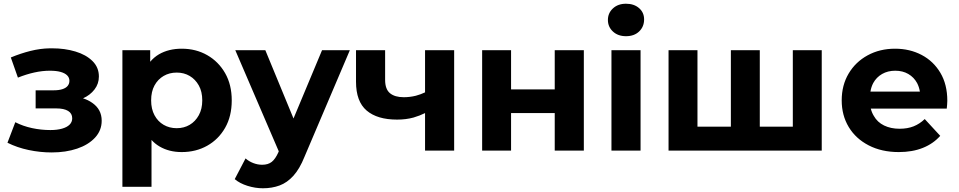

<svg xmlns="http://www.w3.org/2000/svg" viewBox="-20 -807 5142 1029"><path d="M257 10Q195 10 133.5 -3Q72 -16 20 -42L62 -152Q103 -131 151.5 -120.5Q200 -110 250 -110Q286 -110 312.5 -117.5Q339 -125 353 -139Q367 -153 367 -173Q367 -199 345 -212.5Q323 -226 281 -226H171V-323H268Q295 -323 314 -329Q333 -335 342.5 -346.5Q352 -358 352 -374Q352 -391 340 -403Q328 -415 305 -421.5Q282 -428 247 -428Q207 -428 164 -418.5Q121 -409 76 -391L38 -499Q91 -521 143 -534Q195 -547 246 -548Q254 -548 261 -548Q327 -548 384 -531Q441 -514 475.5 -480Q510 -446 510 -397Q510 -358 486.5 -327.5Q463 -297 425 -280Q453 -271 474 -256Q525 -221 525 -160Q525 -108 489.5 -69.5Q454 -31 393.5 -10.5Q333 10 257 10Z M954 8Q886 8 835 -22Q811 -36 792 -57V194H636V-538H785V-476Q805 -500 832 -516Q884 -546 954 -546Q1030 -546 1090.5 -511.5Q1151 -477 1186.5 -415Q1222 -353 1222 -269Q1222 -184 1186.5 -122Q1151 -60 1090.5 -26Q1030 8 954 8ZM927 -120Q966 -120 996.5 -138Q1027 -156 1045.5 -189.5Q1064 -223 1064 -269Q1064 -316 1045.5 -349Q1027 -382 996.5 -400Q966 -418 927 -418Q888 -418 857 -400Q826 -382 808 -349Q790 -316 790 -269Q790 -223 808 -189.5Q826 -156 857 -138Q888 -120 927 -120Z M1389 202Q1348 202 1306.5 189Q1265 176 1238 153L1296 42Q1314 58 1337.5 67Q1361 76 1385 76Q1417 76 1436.5 60.5Q1456 45 1472 9L1474 4L1241 -538H1402L1553 -172L1706 -538H1855L1612 33Q1586 98 1552.5 135Q1519 172 1478.5 187Q1438 202 1389 202Z M2258 0V-201Q2230 -187 2196 -177Q2156 -166 2108 -166Q2002 -166 1945 -214.5Q1888 -263 1888 -369V-538H2044V-379Q2044 -329 2070 -307.5Q2096 -286 2144 -286Q2177 -286 2209 -294Q2235 -301 2258 -312V-538H2414V0Z M2564 0V-538H2719V-328H2953V-538H3109V0H2953V-201H2719V0Z M3257 0V-538H3413V0ZM3335 -613Q3292 -613 3265 -638Q3238 -663 3238 -700Q3238 -737 3265 -762Q3292 -787 3335 -787Q3378 -787 3405 -763.5Q3432 -740 3432 -703Q3432 -664 3405.5 -638.5Q3379 -613 3335 -613Z M3897 -128V-538H4052V-128H4229V-538H4384V0H3563V-538H3718V-128Z M4797 8Q4705 8 4635.5 -28Q4566 -64 4528.5 -126.5Q4491 -189 4491 -269Q4491 -350 4528 -412.5Q4565 -475 4630 -510.5Q4695 -546 4777 -546Q4856 -546 4919.5 -512.5Q4983 -479 5020 -416.5Q5057 -354 5057 -267Q5057 -258 5056 -246.5Q5055 -235 5054 -225H4647Q4652 -204 4663 -186Q4682 -152 4718 -134.5Q4754 -117 4801 -117Q4844 -117 4876.5 -130Q4909 -143 4936 -169L5019 -79Q4982 -37 4926 -14.5Q4870 8 4797 8ZM4910 -316Q4906 -341 4895 -362Q4878 -393 4848 -410.5Q4818 -428 4778 -428Q4738 -428 4707.5 -410.5Q4677 -393 4660 -362Q4649 -341 4645 -316Z"/></svg>

Font: Montserrat Z
Style: Bold
Weight: 700
Designer: Julieta Ulanovsky
Foundry: Julieta Ulanovsky
Version: Version 8.000